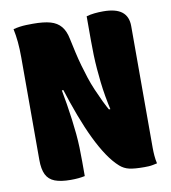

<svg xmlns="http://www.w3.org/2000/svg" viewBox="-81 -779 762 856"><g transform="rotate(-10 300.0 -351.0)"><path d="M235 0Q221 3 205.5 4.5Q190 6 171 6Q126 6 99 -4.5Q72 -15 60 -39.5Q48 -64 48 -106Q48 -163 48 -221Q48 -279 48 -337.5Q48 -396 48 -454Q48 -512 48 -570Q48 -609 45 -640.5Q42 -672 36 -700Q51 -704 65.5 -706Q80 -708 95 -708.5Q110 -709 125 -709Q174 -709 204 -700.5Q234 -692 251.5 -671Q269 -650 276 -614Q283 -581 290 -550Q297 -519 305.5 -489Q314 -459 323.5 -430Q333 -401 345 -373Q357 -345 371 -315.5Q385 -286 403 -256L376 -274H424L402 -261Q393 -300 387 -334.5Q381 -369 377.5 -400.5Q374 -432 371.5 -462.5Q369 -493 368 -524.5Q367 -556 367 -589Q367 -617 367 -648Q367 -679 367 -700Q384 -705 403 -707Q422 -709 443 -709Q500 -709 527.5 -687.5Q555 -666 555 -623Q555 -552 555 -482Q555 -412 555 -343.5Q555 -275 555 -207Q555 -139 555 -71Q555 -54 556.5 -35.5Q558 -17 562 0Q553 2 543 4Q533 6 523.5 6.5Q514 7 504 7Q459 7 435.5 1.5Q412 -4 394 -20Q368 -43 343.5 -79.5Q319 -116 295.5 -164.5Q272 -213 249 -274Q226 -335 203 -408L227 -394H180L198 -409Q206 -367 212 -329.5Q218 -292 222.5 -258Q227 -224 230 -192Q233 -160 234 -129Q235 -98 235 -66Q235 -50 235 -33.5Q235 -17 235 0Z"/></g></svg>

Font: Recursive Monospace Casual Black
Style: Regular
Weight: 900
Version: Version 1.047